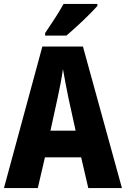

<svg xmlns="http://www.w3.org/2000/svg" viewBox="-20 -950 636 970"><path d="M426 0 390 -155H207L171 0H0L194 -715H399L596 0ZM326 -454Q319 -488 311 -529.5Q303 -571 298 -601Q294 -571 286.5 -531Q279 -491 271 -455L235 -290H362ZM472 -920Q456 -902 428.5 -874.5Q401 -847 370.5 -819Q340 -791 315 -770H208V-783Q233 -820 258 -858.5Q283 -897 301 -930H472Z"/></svg>

Font: Noto Sans Hebrew Condensed ExtraBold
Style: Regular
Weight: 800
Width: 3
Designer: Monotype Design Team
Foundry: Monotype Imaging Inc.
Version: Version 2.004; ttfautohint (v1.8.4.7-5d5b)